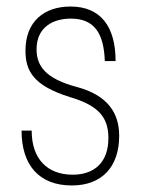

<svg xmlns="http://www.w3.org/2000/svg" viewBox="-20 -558 432 588"><path d="M200 10C292 10 345 -47 345 -142C345 -210 312 -266 214 -292C117 -318 92 -358 92 -407C92 -476 144 -501 197 -501C269 -501 298 -456 301 -371H334C334 -477 288 -538 196 -538C115 -538 58 -492 58 -403C58 -341 82 -296 193 -261C278 -236 312 -202 312 -135C312 -60 268 -23 203 -23C125 -23 77 -71 77 -158H46C46 -52 100 10 200 10Z"/></svg>

Font: Kathrein 37 Thin Condensed
Style: Regular
Weight: 250
Width: 3
Designer: Lazydogs Typefoundry, based on Open Sans by Ascender Corporation
Foundry: Lazydogs Typefoundry
Version: Version 1.003;PS 001.003;hotconv 1.0.88;makeotf.lib2.5.64775